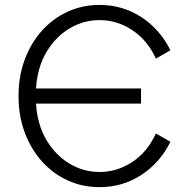

<svg xmlns="http://www.w3.org/2000/svg" viewBox="-20 -751 767 779"><path d="M612.3 -513.2Q579.1 -587.4 517.3 -628.4Q455.6 -669.4 383.8 -669.4Q319.3 -669.4 262.7 -636Q206.1 -602.5 168.9 -540.5Q131.8 -478.5 126 -392.1H552.2V-330.6H126Q131.8 -244.1 168.9 -182.1Q206.1 -120.1 262.7 -86.7Q319.3 -53.2 383.8 -53.2Q455.6 -53.2 517.3 -94.2Q579.1 -135.3 612.3 -209.5L671.4 -175.8Q629.9 -91.3 554 -41.5Q478 8.3 383.8 8.3Q314.5 8.3 254.6 -19Q194.8 -46.4 150.1 -96.2Q105.5 -146 80.3 -213.4Q55.2 -280.8 55.2 -361.3Q55.2 -441.9 80.3 -509.3Q105.5 -576.7 150.1 -626.5Q194.8 -676.3 254.6 -703.6Q314.5 -731 383.8 -731Q478 -731 554 -681.2Q629.9 -631.3 671.4 -546.9Z"/></svg>

Font: Giphurs Light
Style: Regular
Weight: 300
Version: Version 0.920; ttfautohint (v1.8.4.7-5d5b)